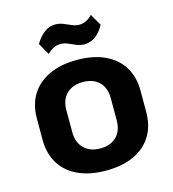

<svg xmlns="http://www.w3.org/2000/svg" viewBox="-112 -837 844 939"><g transform="rotate(-15 310.5 -367.5)"><path d="M311 10Q229 10 170 -17Q111 -44 79.5 -95Q48 -146 48 -217V-323Q48 -394 79.5 -444.5Q111 -495 170 -522.5Q229 -550 311 -550Q392 -550 451 -523Q510 -496 541.5 -445Q573 -394 573 -323V-217Q573 -146 541.5 -95Q510 -44 451 -17Q392 10 311 10ZM311 -102Q363 -102 393 -132Q423 -162 423 -214V-326Q423 -379 393 -408.5Q363 -438 311 -438Q259 -438 228.5 -408.5Q198 -379 198 -326V-214Q198 -162 228.5 -132Q259 -102 311 -102ZM152 -673Q173 -708 198 -726.5Q223 -745 252 -745Q275 -745 294 -737Q313 -729 331.5 -721Q350 -713 368 -713Q385 -713 401.5 -720.5Q418 -728 434 -745L468 -686Q449 -651 423.5 -632.5Q398 -614 368 -614Q346 -614 326.5 -622.5Q307 -631 289.5 -638.5Q272 -646 252 -646Q235 -646 218.5 -638Q202 -630 186 -614Z"/></g></svg>

Font: Pathway Extreme SemiCondensed
Style: Bold
Weight: 700
Width: 4
Version: Version 1.001;gftools[0.9.26]